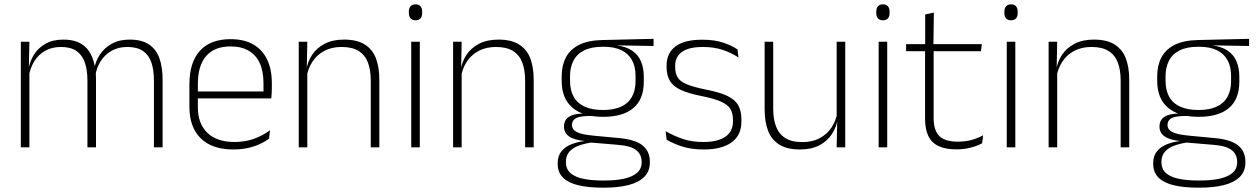

<svg xmlns="http://www.w3.org/2000/svg" viewBox="-20 -679 5794 885"><path d="M729.5 0H689.5V-308.5Q689.5 -356.5 677.8 -391Q666 -425.5 639 -444Q612 -462.5 567 -462.5Q525.5 -462.5 494.5 -445Q463.5 -427.5 444.2 -397.2Q425 -367 419 -328.5L407.5 -361.5H414.5Q420 -396.5 440.5 -427.5Q461 -458.5 495.2 -477.5Q529.5 -496.5 578 -496.5Q633 -496.5 666.2 -474.5Q699.5 -452.5 714.5 -411.2Q729.5 -370 729.5 -312ZM115.5 0H76V-486.5H115.5L113 -362L115.5 -360.5ZM422.5 0H383V-308Q383 -356.5 371 -391Q359 -425.5 332.5 -444Q306 -462.5 261 -462.5Q218.5 -462.5 187.2 -444.5Q156 -426.5 137.2 -395.2Q118.5 -364 112 -324L100 -356H111Q116 -394 135.8 -426Q155.5 -458 189.5 -477.2Q223.5 -496.5 272 -496.5Q338.5 -496.5 374.2 -462Q410 -427.5 419 -359.5Q421 -348.5 421.8 -337.5Q422.5 -326.5 422.5 -315Z M1056 10Q958 10 905.5 -41.2Q853 -92.5 853 -187V-290.5Q853 -391.5 901.5 -445Q950 -498.5 1043 -498.5Q1105 -498.5 1147.2 -474.2Q1189.5 -450 1211.2 -404.8Q1233 -359.5 1233 -295.5V-278Q1233 -265.5 1232.5 -252.8Q1232 -240 1230.5 -225.5H1194Q1194.5 -245.5 1194.5 -263.2Q1194.5 -281 1194.5 -296Q1194.5 -350.5 1177.2 -388Q1160 -425.5 1126.2 -445.2Q1092.5 -465 1043 -465Q969 -465 930.5 -421Q892 -377 892 -293V-245V-239V-184.5Q892 -147 903 -117.5Q914 -88 935.2 -67.2Q956.5 -46.5 988 -35.5Q1019.5 -24.5 1061 -24.5Q1108 -24.5 1148.5 -38.5Q1189 -52.5 1224.5 -78.5L1220 -40Q1189.5 -17 1147.8 -3.5Q1106 10 1056 10ZM1220.5 -225.5H873V-257.5H1220.5Z M1728.5 0H1689V-308Q1689 -356 1676 -390.5Q1663 -425 1633.5 -443.8Q1604 -462.5 1554.5 -462.5Q1509 -462.5 1475 -444.5Q1441 -426.5 1420.5 -395.2Q1400 -364 1393 -324L1382 -356H1392Q1397.5 -394 1418.5 -426Q1439.5 -458 1476.5 -477.2Q1513.5 -496.5 1565.5 -496.5Q1625 -496.5 1660.8 -474.2Q1696.5 -452 1712.5 -410.8Q1728.5 -369.5 1728.5 -311.5ZM1396.5 0H1357V-486.5H1396.5L1394 -362.5L1396.5 -361Z M1915 0H1875.5V-486.5H1915ZM1895.5 -585.5Q1880 -585.5 1872.2 -594.5Q1864.5 -603.5 1864.5 -620.5V-624.5Q1864.5 -641 1872.2 -650Q1880 -659 1895.5 -659Q1910.5 -659 1918.2 -650Q1926 -641 1926 -624.5V-620.5Q1926 -603 1918.2 -594.2Q1910.5 -585.5 1895.5 -585.5Z M2440 0H2400.5V-308Q2400.5 -356 2387.5 -390.5Q2374.5 -425 2345 -443.8Q2315.5 -462.5 2266 -462.5Q2220.5 -462.5 2186.5 -444.5Q2152.5 -426.5 2132 -395.2Q2111.5 -364 2104.5 -324L2093.5 -356H2103.5Q2109 -394 2130 -426Q2151 -458 2188 -477.2Q2225 -496.5 2277 -496.5Q2336.5 -496.5 2372.2 -474.2Q2408 -452 2424 -410.8Q2440 -369.5 2440 -311.5ZM2108 0H2068.5V-486.5H2108L2105.5 -362.5L2108 -361Z M2760 -140.5Q2668 -140.5 2618.5 -182.8Q2569 -225 2569 -306V-328Q2569 -376.5 2588 -413.5Q2607 -450.5 2648.5 -471.8Q2690 -493 2756.5 -494.5L2992.5 -500V-467L2819 -470V-470.5Q2866.5 -464.5 2894.8 -444.8Q2923 -425 2935.2 -394.5Q2947.5 -364 2947.5 -325V-302Q2947.5 -222 2899.8 -181.2Q2852 -140.5 2760 -140.5ZM2757 153H2766.5Q2817.5 153 2855.8 144.8Q2894 136.5 2915.8 118.2Q2937.5 100 2937.5 69V67Q2937.5 32.5 2912.2 12.8Q2887 -7 2827.5 -11.5L2696.5 -22.5L2715 -23.5Q2677.5 -18.5 2649 -8.2Q2620.5 2 2604.5 20.2Q2588.5 38.5 2588.5 66.5V68Q2588.5 100.5 2609.8 119Q2631 137.5 2669 145.2Q2707 153 2757 153ZM2766 186H2755.5Q2694 186 2648 175.5Q2602 165 2576.2 140.8Q2550.5 116.5 2550.5 75V73Q2550.5 39.5 2568.2 18Q2586 -3.5 2615.5 -14.8Q2645 -26 2680 -29.5L2679 -28.5Q2626.5 -33.5 2603 -50.2Q2579.5 -67 2579.5 -95.5V-96Q2579.5 -114 2588.2 -127Q2597 -140 2616.5 -147.5Q2636 -155 2667 -155.5V-163L2735 -144L2696.5 -144.5Q2651.5 -144 2634 -133.8Q2616.5 -123.5 2616.5 -103.5V-103Q2616.5 -81.5 2639.2 -70Q2662 -58.5 2718 -53.5L2834.5 -42.5Q2909.5 -35.5 2942.5 -8.2Q2975.5 19 2975.5 66.5V69Q2975.5 111 2949.2 136.8Q2923 162.5 2876 174.2Q2829 186 2766 186ZM2759.5 -172Q2809 -172 2842.2 -187Q2875.5 -202 2892.5 -232Q2909.5 -262 2909.5 -305.5V-329.5Q2909.5 -372 2893 -402Q2876.5 -432 2843.8 -447.8Q2811 -463.5 2762.5 -463.5H2758.5Q2705 -463.5 2671.5 -446.2Q2638 -429 2622.8 -398.5Q2607.5 -368 2607.5 -328.5V-307Q2607.5 -262.5 2624.5 -232.5Q2641.5 -202.5 2675.2 -187.2Q2709 -172 2759.5 -172Z M3223.5 10Q3165 10 3122.5 -4.2Q3080 -18.5 3053 -35L3048 -74.5Q3084 -53.5 3126 -39Q3168 -24.5 3223 -24.5Q3287.5 -24.5 3323 -48.5Q3358.5 -72.5 3358.5 -119V-127Q3358.5 -157 3346.5 -176.8Q3334.5 -196.5 3303.5 -210.5Q3272.5 -224.5 3215 -236Q3153.5 -248 3118 -264.5Q3082.5 -281 3067.5 -306.8Q3052.5 -332.5 3052.5 -371.5V-376Q3052.5 -434 3093.5 -465Q3134.5 -496 3217 -496Q3273.5 -496 3314 -482.2Q3354.5 -468.5 3379.5 -451L3384 -414Q3352.5 -435 3312.2 -448.8Q3272 -462.5 3219 -462.5Q3175 -462.5 3147 -452Q3119 -441.5 3105.5 -422.2Q3092 -403 3092 -376V-371.5Q3092 -340.5 3104.2 -321.2Q3116.5 -302 3147.2 -289.8Q3178 -277.5 3231.5 -266.5Q3295 -254.5 3331.2 -237.5Q3367.5 -220.5 3382.5 -194.2Q3397.5 -168 3397.5 -128.5V-118.5Q3397.5 -55.5 3352.2 -22.8Q3307 10 3223.5 10Z M3504.5 -486.5H3544V-178.5Q3544 -130.5 3557 -96Q3570 -61.5 3599.5 -42.8Q3629 -24 3678.5 -24Q3724.5 -24 3758.2 -42Q3792 -60 3812.8 -91.2Q3833.5 -122.5 3840 -162.5L3851 -130.5H3841Q3835.5 -93 3814.5 -60.8Q3793.5 -28.5 3756.8 -9.2Q3720 10 3667.5 10Q3608.5 10 3572.5 -12.2Q3536.5 -34.5 3520.5 -75.8Q3504.5 -117 3504.5 -175ZM3836.5 -486.5H3876V0H3836.5L3839 -123.5L3836.5 -125.5Z M4069.5 0H4030V-486.5H4069.5ZM4050 -585.5Q4034.5 -585.5 4026.8 -594.5Q4019 -603.5 4019 -620.5V-624.5Q4019 -641 4026.8 -650Q4034.5 -659 4050 -659Q4065 -659 4072.8 -650Q4080.5 -641 4080.5 -624.5V-620.5Q4080.5 -603 4072.8 -594.2Q4065 -585.5 4050 -585.5Z M4389 9.5Q4337.5 9.5 4305.8 -5.8Q4274 -21 4259 -52.2Q4244 -83.5 4244 -130.5V-459H4283.5V-134.5Q4283.5 -79 4309.2 -52.5Q4335 -26 4396 -26Q4426.5 -26 4455.8 -33.2Q4485 -40.5 4511.5 -55.5L4507 -18.5Q4484 -6 4452.8 1.8Q4421.5 9.5 4389 9.5ZM4501.5 -443H4156.5V-475.5H4505.5ZM4282.5 -469.5H4244.5V-612.5L4284.5 -621Z M4660 0H4620.5V-486.5H4660ZM4640.5 -585.5Q4625 -585.5 4617.2 -594.5Q4609.5 -603.5 4609.5 -620.5V-624.5Q4609.5 -641 4617.2 -650Q4625 -659 4640.5 -659Q4655.5 -659 4663.2 -650Q4671 -641 4671 -624.5V-620.5Q4671 -603 4663.2 -594.2Q4655.5 -585.5 4640.5 -585.5Z M5185 0H5145.5V-308Q5145.5 -356 5132.5 -390.5Q5119.5 -425 5090 -443.8Q5060.5 -462.5 5011 -462.5Q4965.5 -462.5 4931.5 -444.5Q4897.5 -426.5 4877 -395.2Q4856.5 -364 4849.5 -324L4838.5 -356H4848.5Q4854 -394 4875 -426Q4896 -458 4933 -477.2Q4970 -496.5 5022 -496.5Q5081.5 -496.5 5117.2 -474.2Q5153 -452 5169 -410.8Q5185 -369.5 5185 -311.5ZM4853 0H4813.5V-486.5H4853L4850.5 -362.5L4853 -361Z M5505 -140.5Q5413 -140.5 5363.5 -182.8Q5314 -225 5314 -306V-328Q5314 -376.5 5333 -413.5Q5352 -450.5 5393.5 -471.8Q5435 -493 5501.5 -494.5L5737.5 -500V-467L5564 -470V-470.5Q5611.5 -464.5 5639.8 -444.8Q5668 -425 5680.2 -394.5Q5692.5 -364 5692.5 -325V-302Q5692.5 -222 5644.8 -181.2Q5597 -140.5 5505 -140.5ZM5502 153H5511.5Q5562.5 153 5600.8 144.8Q5639 136.5 5660.8 118.2Q5682.5 100 5682.5 69V67Q5682.5 32.5 5657.2 12.8Q5632 -7 5572.5 -11.5L5441.5 -22.5L5460 -23.5Q5422.5 -18.5 5394 -8.2Q5365.5 2 5349.5 20.2Q5333.5 38.5 5333.5 66.5V68Q5333.5 100.5 5354.8 119Q5376 137.5 5414 145.2Q5452 153 5502 153ZM5511 186H5500.5Q5439 186 5393 175.5Q5347 165 5321.2 140.8Q5295.5 116.5 5295.5 75V73Q5295.5 39.5 5313.2 18Q5331 -3.5 5360.5 -14.8Q5390 -26 5425 -29.5L5424 -28.5Q5371.5 -33.5 5348 -50.2Q5324.5 -67 5324.5 -95.5V-96Q5324.5 -114 5333.2 -127Q5342 -140 5361.5 -147.5Q5381 -155 5412 -155.5V-163L5480 -144L5441.5 -144.5Q5396.5 -144 5379 -133.8Q5361.5 -123.5 5361.5 -103.5V-103Q5361.5 -81.5 5384.2 -70Q5407 -58.5 5463 -53.5L5579.5 -42.5Q5654.5 -35.5 5687.5 -8.2Q5720.5 19 5720.5 66.5V69Q5720.5 111 5694.2 136.8Q5668 162.5 5621 174.2Q5574 186 5511 186ZM5504.5 -172Q5554 -172 5587.2 -187Q5620.5 -202 5637.5 -232Q5654.5 -262 5654.5 -305.5V-329.5Q5654.5 -372 5638 -402Q5621.5 -432 5588.8 -447.8Q5556 -463.5 5507.5 -463.5H5503.5Q5450 -463.5 5416.5 -446.2Q5383 -429 5367.8 -398.5Q5352.5 -368 5352.5 -328.5V-307Q5352.5 -262.5 5369.5 -232.5Q5386.5 -202.5 5420.2 -187.2Q5454 -172 5504.5 -172Z"/></svg>

Font: Anek Kannada ExtraLight
Style: Regular
Weight: 250
Version: Version 1.003